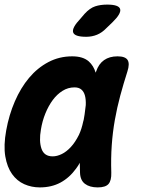

<svg xmlns="http://www.w3.org/2000/svg" viewBox="-25 -805 645 835"><path d="M148 10Q112 10 80.5 -4Q49 -18 27.5 -48Q6 -78 -2 -125Q-10 -172 2 -238Q14 -305 39.5 -364Q65 -423 101.5 -466.5Q138 -510 185.5 -535Q233 -560 289 -560Q336 -560 361 -538Q382 -519 391 -489Q392 -491 393 -494Q404 -527 427.5 -543.5Q451 -560 486 -560Q520 -560 530 -544Q540 -528 529 -494Q512 -441 498 -389Q484 -337 474.5 -283.5Q465 -230 461 -173.5Q457 -117 459 -54Q460 -20 447 -5Q434 10 400 10Q365 10 344.5 -5.5Q324 -21 323 -54Q322 -76 322 -97Q315 -84 306 -72Q277 -32 238 -11Q199 10 148 10ZM204 -125Q223 -125 243.5 -135Q264 -145 283 -165.5Q302 -186 318 -218Q330 -243 337 -277Q338 -280 339 -284L343 -308Q346 -330 348 -348Q349 -372 344.5 -389Q340 -406 329 -415.5Q318 -425 299 -425Q271 -425 247 -410Q223 -395 204.5 -370Q186 -345 172.5 -312Q159 -279 153 -242Q144 -191 155.5 -158Q167 -125 204 -125ZM350 -645Q299 -645 293 -664.5Q287 -684 325 -724L343 -745Q366 -770 389 -777.5Q412 -785 441 -785Q492 -785 497.5 -765.5Q503 -746 464 -708L438 -683Q419 -663 397 -654Q375 -645 350 -645Z"/></svg>

Font: Maple Mono NL ExtraBold
Style: Italic
Weight: 800
Italic angle: -10°
Monospace: yes
Designer: subframe7536
Version: Version 7.000